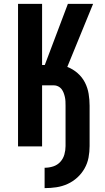

<svg xmlns="http://www.w3.org/2000/svg" viewBox="-20 -755 540 990"><path d="M210 215V110Q233 110 254.5 103Q276 96 291 79.5Q306 63 312 41.5Q318 20 318 -2V-210Q318 -221 317.5 -232.5Q317 -244 314.5 -255Q312 -266 308 -276.5Q304 -287 297 -296Q290 -305 279.5 -310Q269 -315 258 -315H197V0H73V-735H197V-420H211L330 -735H460L327 -410Q356 -399 380 -378Q404 -357 418 -329.5Q432 -302 437 -271.5Q442 -241 442 -210V-2Q442 28 436.5 57.5Q431 87 416 113.5Q401 140 378.5 160.5Q356 181 328.5 193.5Q301 206 271 210.5Q241 215 210 215Z"/></svg>

Font: Iosevka SS04 Extrabold
Style: Regular
Weight: 800
Monospace: yes
Designer: Belleve Invis
Foundry: Belleve Invis
Version: Version 19.0.0; ttfautohint (v1.8.4)